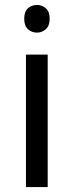

<svg xmlns="http://www.w3.org/2000/svg" viewBox="-20 -757 298 777"><path d="M173 -536V0H85V-536ZM130 -737Q150 -737 165.5 -723.5Q181 -710 181 -681Q181 -653 165.5 -639Q150 -625 130 -625Q108 -625 93 -639Q78 -653 78 -681Q78 -710 93 -723.5Q108 -737 130 -737Z"/></svg>

Font: lgurmukhi25
Style: Book
Weight: 400
Designer: Jelle Bosma - Monotype Design Team
Foundry: Monotype Imaging Inc.
Version: Version 2.003